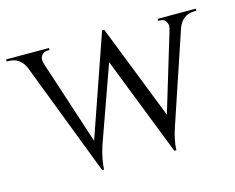

<svg xmlns="http://www.w3.org/2000/svg" viewBox="-98 -748 1092 892"><g transform="rotate(-15 448.0 -302.0)"><path d="M904 -590H897Q837 -590 815 -531L670 -99Q648 -36 647 12H637L451 -464L321 -99Q301 -37 299 12H290L80 -535Q57 -590 0 -590H-8V-600H198V-590H190Q172 -590 162.5 -579Q153 -568 153 -557Q153 -546 156 -536L289 -129L458 -616L468 -615L647 -159L759 -530Q764 -544 764 -555Q764 -566 756 -578Q748 -590 729 -590H721V-600H904Z"/></g></svg>

Font: Cinzel
Style: Regular
Weight: 400
Designer: Natanael Gama
Version: Version 1.001;PS 001.001;hotconv 1.0.56;makeotf.lib2.0.21325